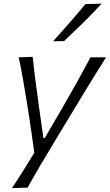

<svg xmlns="http://www.w3.org/2000/svg" viewBox="-20 -798 580 1013"><path d="M43 194.5Q74 148.5 103.5 101.2Q133 54 161 8Q154 -40.5 147.2 -90.5Q140.5 -140.5 133 -188L118.5 -277Q110 -330.5 100.2 -386.2Q90.5 -442 78.5 -495.5L152.5 -498Q159.5 -431 167.8 -367.2Q176 -303.5 185.5 -236L209 -70H216.5L313.5 -237Q352 -303 387.5 -366.8Q423 -430.5 457.5 -495.5H539.5Q514 -455 490.8 -417.8Q467.5 -380.5 440.2 -335.8Q413 -291 375.5 -229L291 -89.5Q233 6 194.2 72Q155.5 138 125.5 192ZM260 -580Q304.5 -629.5 347.5 -678.5Q390.5 -727.5 430.5 -776.5L516 -778.5Q469.5 -728 419.8 -679Q370 -630 318.5 -581.5Z"/></svg>

Font: Commissioner Flair Light
Style: Italic
Weight: 300
Italic angle: -12°
Designer: Kostas Bartsokas
Foundry: Kostas Bartsokas
Version: Version 1.000; ttfautohint (v1.8.3)